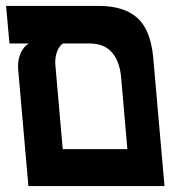

<svg xmlns="http://www.w3.org/2000/svg" viewBox="-22 -629 642 649"><path d="M-1.5 -609H312Q397 -609 442.2 -568.5Q487.5 -528 496 -433.5L534 0H74L63 -125L39.5 -393.5Q39 -397.5 39 -404.5Q39 -432 49 -452Q59 -472 75 -482H10ZM190 -125H408.5L387.5 -367Q382.5 -422 356.2 -452Q330 -482 280.5 -482H190.5Q177 -472.5 170.2 -452.5Q163.5 -432.5 165 -411Z"/></svg>

Font: JuliaMono
Style: Bold Italic
Weight: 700
Italic angle: -9°
Monospace: yes
Designer: cormullion
Foundry: corm
Version: Version 0.057; ttfautohint (v1.8.4)